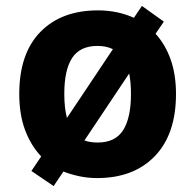

<svg xmlns="http://www.w3.org/2000/svg" viewBox="-20 -591 659 648"><path d="M574 -274Q574 -138 502.5 -64Q431 10 308 10Q277 10 248.5 4Q220 -2 194 -12L161 37L86 -14L119 -63Q84 -100 64.5 -152.5Q45 -205 45 -274Q45 -410 116 -483Q187 -556 311 -556Q376 -556 432 -531L459 -571L533 -518L505 -477Q538 -441 556 -390Q574 -339 574 -274ZM197 -274Q197 -226 206 -193L361 -425Q339 -436 309 -436Q250 -436 223.5 -395.5Q197 -355 197 -274ZM422 -274Q422 -313 416 -343L265 -117Q283 -110 310 -110Q369 -110 395.5 -151.5Q422 -193 422 -274Z"/></svg>

Font: Noto Sans Telugu
Style: Bold
Weight: 700
Designer: Jelle Bosma - Monotype Design Team
Foundry: Monotype Imaging Inc.
Version: Version 2.005; ttfautohint (v1.8.4.7-5d5b)